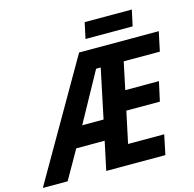

<svg xmlns="http://www.w3.org/2000/svg" viewBox="-185 -1004 1143 1129"><g transform="rotate(-15 386.5 -439.0)"><path d="M-62 0 350 -714H835L810 -596H590L555 -430H760L734 -312H530L489 -120H709L684 0H324L361 -174H188L89 0ZM257 -296H387L450 -596H422ZM407 -781 428 -878H715L694 -781Z"/></g></svg>

Font: Noto Sans SemiCondensed
Style: Bold Italic
Weight: 700
Width: 4
Italic angle: -12°
Designer: Monotype Design Team
Foundry: Monotype Imaging Inc.
Version: Version 2.013; ttfautohint (v1.8.4.7-5d5b)